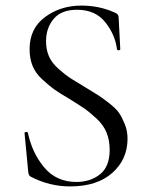

<svg xmlns="http://www.w3.org/2000/svg" viewBox="-20 -656 531 688"><path d="M145 -508Q145 -478 155.5 -454Q166 -430 190.5 -408.5Q215 -387 232 -376Q249 -365 286 -343Q320 -322 331.5 -315Q343 -308 369.5 -287.5Q396 -267 406.5 -251.5Q417 -236 427 -211.5Q437 -187 437 -159Q437 -85 382.5 -36.5Q328 12 231 12Q157 12 90 -23Q82 -27 81 -42L68 -178Q67 -182 72.5 -183Q78 -184 80 -180Q95 -108 138.5 -56Q182 -4 254 -4Q304 -4 338.5 -31.5Q373 -59 373 -119Q373 -153 362 -180.5Q351 -208 325.5 -231.5Q300 -255 282.5 -267Q265 -279 228 -302Q192 -323 174 -336Q156 -349 131.5 -371.5Q107 -394 96.5 -420.5Q86 -447 86 -480Q86 -554 141.5 -595Q197 -636 272 -636Q334 -636 389 -612Q405 -606 405 -595L411 -480Q411 -478 408.5 -476.5Q406 -475 403 -476Q400 -477 399 -480Q393 -531 357.5 -576Q322 -621 256 -621Q200 -621 172.5 -588.5Q145 -556 145 -508Z"/></svg>

Font: Cormorant SC
Style: Regular
Weight: 400
Designer: Christian Thalmann (Catharsis Fonts)
Version: Version 1.000;PS 002.000;hotconv 1.0.88;makeotf.lib2.5.64775